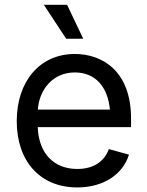

<svg xmlns="http://www.w3.org/2000/svg" viewBox="-20 -781 623 812"><path d="M306.6 11.7C418.5 11.7 500 -44.4 525.4 -127L440.4 -150.4C419.9 -94.7 371.6 -66.4 307.1 -66.4C210.4 -66.4 144 -128.9 139.6 -243.2H534.2V-279.8C534.2 -481.4 412.1 -552.7 296.4 -552.7C147.5 -552.7 50.8 -436 50.8 -268.6C50.8 -100.6 148.4 11.7 306.6 11.7ZM259.8 -617.2H332L263.7 -760.7H165.5ZM140.1 -317.4C145.5 -400.9 202.6 -474.6 296.4 -474.6C386.2 -474.6 436.5 -410.2 444.8 -317.4Z"/></svg>

Font: Raveo
Style: Regular
Weight: 400
Designer: Jakub Foglar, Rasmus Andersson (Inter)
Foundry: Jakubfoglar.com
Version: Version 1.100;Glyphs 3.2.3 (3260)